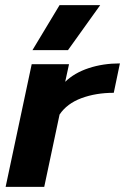

<svg xmlns="http://www.w3.org/2000/svg" viewBox="-20 -731 489 751"><path d="M213 -711H372L246 -535H107ZM104 -480H250L235 -411Q271 -446 327 -464.5Q383 -483 449 -483L425 -368Q355 -368 298.5 -347Q242 -326 213 -283L153 0H2Z"/></svg>

Font: Prompt Semibold
Style: Italic
Weight: 600
Italic angle: -12°
Designer: Katatrad Team
Foundry: CadsonDemak
Version: Version 1.000